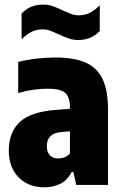

<svg xmlns="http://www.w3.org/2000/svg" viewBox="-20 -809 534 840"><path d="M173.5 10.5Q104.5 10.5 61.5 -33Q18.5 -76.5 18.5 -150.5Q18.5 -230.5 67.2 -275.8Q116 -321 229 -328.5L286 -333V-338.5Q286 -384.5 265 -402.8Q244 -421 188 -421Q159 -421 125 -416.2Q91 -411.5 59.5 -402V-538Q95.5 -547.5 139 -552.5Q182.5 -557.5 222 -557.5Q302 -557.5 353 -535.8Q404 -514 428.2 -464.2Q452.5 -414.5 452.5 -330.5V0H313.5L301 -56.5H293.5Q275 -20 243.8 -4.8Q212.5 10.5 173.5 10.5ZM185 -170Q185 -142.5 198.8 -129Q212.5 -115.5 235 -115.5Q247.5 -115.5 261 -120.2Q274.5 -125 286 -138V-234.5L250 -231.5Q185 -227 185 -170ZM322 -634Q298 -634 277 -642Q256 -650 236.5 -659Q218.5 -667.5 201.8 -674Q185 -680.5 167.5 -680.5Q140 -680.5 118.5 -670Q97 -659.5 74.5 -637V-749.5Q111 -789 169 -789Q193 -789 214 -781Q235 -773 254.5 -763.5Q272.5 -755.5 289.2 -748.8Q306 -742 323.5 -742Q351 -742 372.8 -752.8Q394.5 -763.5 416.5 -786V-673.5Q380 -634 322 -634Z"/></svg>

Font: Encode Sans Cnd XBd
Style: Regular
Weight: 800
Width: 3
Designer: Multiple Designers
Foundry: Impallari Type
Version: Version 3.002; ttfautohint (v1.8.3) -l 8 -r 50 -G 200 -x 14 